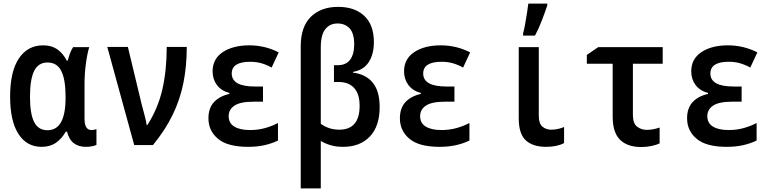

<svg xmlns="http://www.w3.org/2000/svg" viewBox="-20 -803 4280 1063"><path d="M210 10Q128 10 82 -61.5Q36 -133 36 -268Q36 -407 84.5 -479.5Q133 -552 219 -552Q265 -552 296.5 -530.5Q328 -509 350 -467H355Q360 -487 367.5 -507.5Q375 -528 385 -542H474Q463 -506 455.5 -450.5Q448 -395 448 -337V-147Q448 -113 458 -98Q468 -83 486 -83Q500 -83 514 -88V-1Q508 3 491.5 6.5Q475 10 455 10Q416 10 389.5 -9.5Q363 -29 351 -74H344Q322 -35 289.5 -12.5Q257 10 210 10ZM243 -82Q343 -82 343 -261V-269Q343 -362 319.5 -409.5Q296 -457 243 -457Q192 -457 169 -410Q146 -363 146 -267Q146 -173 169 -127.5Q192 -82 243 -82Z M723 0 574 -543H688L764 -227Q772 -196 780.5 -164.5Q789 -133 792 -111H796Q854 -201 878.5 -306.5Q903 -412 903 -543H1014Q1014 -437 995.5 -344.5Q977 -252 936 -167.5Q895 -83 827 0Z M1354 10Q1240 10 1187 -34.5Q1134 -79 1134 -148Q1134 -205 1165 -238Q1196 -271 1250 -283V-288Q1204 -301 1180.5 -333Q1157 -365 1157 -408Q1157 -477 1213.5 -514.5Q1270 -552 1360 -552Q1447 -552 1523 -513L1484 -429Q1455 -445 1426.5 -453Q1398 -461 1365 -461Q1263 -461 1263 -396Q1263 -324 1392 -324H1436V-240H1384Q1311 -240 1278.5 -218.5Q1246 -197 1246 -160Q1246 -121 1277.5 -102Q1309 -83 1364 -83Q1410 -83 1449.5 -94.5Q1489 -106 1519 -122V-25Q1487 -9 1445.5 0.5Q1404 10 1354 10Z M1645 -547Q1645 -655 1701 -710Q1757 -765 1852 -765Q1944 -765 1997 -715Q2050 -665 2050 -570Q2050 -503 2021.5 -459Q1993 -415 1934 -405V-401Q2006 -392 2044 -345Q2082 -298 2082 -210Q2082 -104 2027.5 -47Q1973 10 1879 10Q1841 10 1810.5 1Q1780 -8 1756 -23V240H1645ZM1858 -85Q1971 -85 1971 -217Q1971 -283 1940.5 -316Q1910 -349 1856 -349H1829V-442H1849Q1896 -442 1918.5 -472.5Q1941 -503 1941 -557Q1941 -618 1916 -645.5Q1891 -673 1849 -673Q1806 -673 1781 -641.5Q1756 -610 1756 -540V-118Q1773 -104 1800 -94.5Q1827 -85 1858 -85Z M2414 10Q2300 10 2247 -34.5Q2194 -79 2194 -148Q2194 -205 2225 -238Q2256 -271 2310 -283V-288Q2264 -301 2240.5 -333Q2217 -365 2217 -408Q2217 -477 2273.5 -514.5Q2330 -552 2420 -552Q2507 -552 2583 -513L2544 -429Q2515 -445 2486.5 -453Q2458 -461 2425 -461Q2323 -461 2323 -396Q2323 -324 2452 -324H2496V-240H2444Q2371 -240 2338.5 -218.5Q2306 -197 2306 -160Q2306 -121 2337.5 -102Q2369 -83 2424 -83Q2470 -83 2509.5 -94.5Q2549 -106 2579 -122V-25Q2547 -9 2505.5 0.5Q2464 10 2414 10Z M3004 10Q2930 10 2891 -26Q2852 -62 2852 -148V-542H2963V-162Q2963 -118 2983.5 -101.5Q3004 -85 3032 -85Q3052 -85 3071 -89.5Q3090 -94 3103 -100V-11Q3085 -1 3059.5 4.5Q3034 10 3004 10ZM2876 -618Q2881 -635 2887 -667.5Q2893 -700 2898 -733Q2903 -766 2905 -783H3010V-773Q2998 -737 2980.5 -691Q2963 -645 2942 -606H2876Z M3530 11Q3454 11 3413 -29Q3372 -69 3372 -159V-450H3229V-499L3292 -542H3649V-450H3484V-167Q3484 -120 3507 -102Q3530 -84 3561 -84Q3579 -84 3597 -87.5Q3615 -91 3632 -97V-9Q3615 -1 3588 5Q3561 11 3530 11Z M4004 10Q3890 10 3837 -34.5Q3784 -79 3784 -148Q3784 -205 3815 -238Q3846 -271 3900 -283V-288Q3854 -301 3830.5 -333Q3807 -365 3807 -408Q3807 -477 3863.5 -514.5Q3920 -552 4010 -552Q4097 -552 4173 -513L4134 -429Q4105 -445 4076.5 -453Q4048 -461 4015 -461Q3913 -461 3913 -396Q3913 -324 4042 -324H4086V-240H4034Q3961 -240 3928.5 -218.5Q3896 -197 3896 -160Q3896 -121 3927.5 -102Q3959 -83 4014 -83Q4060 -83 4099.5 -94.5Q4139 -106 4169 -122V-25Q4137 -9 4095.5 0.5Q4054 10 4004 10Z"/></svg>

Font: Noto Sans Mono Condensed SemiBold
Style: Regular
Weight: 600
Width: 3
Designer: Monotype Design Team
Foundry: Monotype Imaging Inc.
Version: Version 2.014